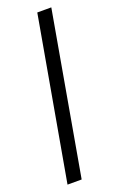

<svg xmlns="http://www.w3.org/2000/svg" viewBox="-135 -714 466 753"><g transform="rotate(-20 98.0 -337.5)"><path d="M9 0H68L187 -675H128.5Z"/></g></svg>

Font: Anybody SemiCondensed Light
Style: Italic
Weight: 300
Width: 4
Italic angle: -10°
Version: Version 1.113;gftools[0.9.25]